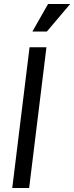

<svg xmlns="http://www.w3.org/2000/svg" viewBox="-20 -935 369 955"><path d="M41 0 127 -700H211L125 0ZM213 -778H141L219 -915H329Z"/></svg>

Font: Inclusive Sans
Style: Italic
Weight: 400
Italic angle: -7°
Designer: Olivia King
Foundry: Olivia King
Version: Version 2.004